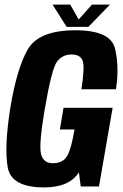

<svg xmlns="http://www.w3.org/2000/svg" viewBox="-20 -813 536 837"><path d="M172.5 4Q281.5 4 324 -61.5L332 0H411.5L471 -343H257L241 -248.5H305L298 -212Q284 -143 264.8 -122.2Q245.5 -101.5 210 -101.5Q170 -101.5 159.2 -140Q148.5 -178.5 174 -331.5Q205.5 -516 229.5 -545.8Q253.5 -575.5 292 -575.5Q329 -575.5 339.8 -549.5Q350.5 -523.5 335 -424H485.5Q500.5 -520.5 481.5 -600.8Q462.5 -681 309 -681Q149 -681 101 -597.5Q53 -514 24.5 -340Q-2 -170 13.8 -83Q29.5 4 172.5 4ZM270.5 -696H365.5L459.5 -793H381L323 -728L286 -793H209Z"/></svg>

Font: Anybody Condensed
Style: Bold Italic
Weight: 700
Width: 3
Italic angle: -10°
Version: Version 1.113;gftools[0.9.25]